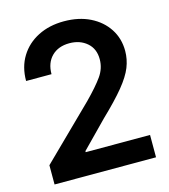

<svg xmlns="http://www.w3.org/2000/svg" viewBox="-110 -825 804 912"><g transform="rotate(-15 292.0 -368.5)"><path d="M45.4 0V-94.7L298.3 -342.8Q352.1 -397.5 379.4 -435.8Q406.7 -474.1 406.7 -519.5Q406.7 -570.8 372.6 -600.3Q338.4 -629.9 286.6 -629.9Q231.9 -629.9 199.5 -597.7Q167 -565.4 167 -509.8H42Q42 -578.6 73.5 -629.6Q105 -680.7 160.6 -709Q216.3 -737.3 288.1 -737.3Q361.3 -737.3 416.5 -710Q471.7 -682.6 502.7 -635Q533.7 -587.4 533.7 -526.4Q533.7 -485.4 518.1 -446Q502.4 -406.7 463.1 -358.6Q423.8 -310.5 353 -242.7L228 -115.2V-109.9H544.4V0Z"/></g></svg>

Font: Inter Tight SemiBold
Style: Regular
Weight: 600
Designer: Rasmus Andersson
Foundry: rsms
Version: Version 3.004; ttfautohint (v1.8.4.7-5d5b)